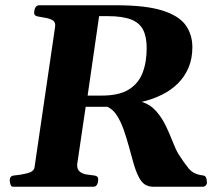

<svg xmlns="http://www.w3.org/2000/svg" viewBox="-20 -713 837 733"><path d="M29.8 0Q22.9 0 20 -9Q17.1 -18.1 17.1 -24.4Q17.1 -41.5 33.2 -43Q57.1 -44.9 83.3 -51.3Q109.4 -57.6 111.8 -74.2L190.4 -610.8Q192.9 -628.4 181.2 -635.5Q169.4 -642.6 152.8 -645Q136.2 -647.5 123.3 -650.4Q110.4 -653.3 110.4 -663.1Q110.4 -675.3 115 -684.1Q119.6 -692.9 130.9 -692.9H423.3Q535.6 -692.9 599.1 -673.1Q662.6 -653.3 688.5 -617.2Q714.4 -581.1 714.4 -532.7Q714.4 -489.7 700 -455.3Q685.5 -420.9 659.7 -395Q633.8 -369.1 598.6 -351.6Q563.5 -334 521.5 -324.2Q554.7 -313.5 576.9 -287.8Q599.1 -262.2 614 -230.7Q628.9 -199.2 640.1 -170.2Q651.4 -141.1 662.1 -123.5Q682.1 -92.3 700.4 -69.8Q718.8 -47.4 753.4 -43.5Q763.7 -42.5 766.8 -34.7Q770 -26.9 770 -15.6Q770 -12.2 768.1 -8.5Q766.1 -4.9 762.5 -2.4Q758.8 0 753.4 0H565.9Q546.4 0 532.7 -9Q519 -18.1 508.8 -39.1Q498 -60.5 489.5 -90.8Q481 -121.1 471.9 -154.3Q462.9 -187.5 451.9 -218.5Q440.9 -249.5 426 -272.7Q411.1 -295.9 389.6 -305.2H307.1L274.4 -84Q274.4 -65.9 284.7 -57.6Q294.9 -49.3 310.3 -46.9Q325.7 -44.4 339.8 -43Q355 -41.5 355 -27.3Q355 -23.4 353.8 -16.8Q352.5 -10.3 348.4 -5.1Q344.2 0 335 0ZM314.5 -348.1H369.1Q433.6 -348.1 470.9 -370.8Q508.3 -393.6 524.2 -434.6Q540 -475.6 540 -529.3Q540 -572.3 526.4 -599.1Q512.7 -626 480 -638.7Q447.3 -651.4 390.6 -651.4H358.4Z"/></svg>

Font: Gelasio
Style: Italic
Weight: 400
Italic angle: -8.5°
Designer: Eben Sorkin
Foundry: Eben Sorkin
Version: Version 1.008